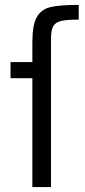

<svg xmlns="http://www.w3.org/2000/svg" viewBox="-20 -763 345 783"><path d="M112 -444H23V-510H112V-592Q112 -661 130 -693Q148 -725 185.5 -734Q223 -743 301 -743V-683Q252 -683 229 -677.5Q206 -672 197 -656Q188 -640 188 -606V0H112Z"/></svg>

Font: Assailand
Style: Regular
Weight: 400
Designer: Hector Gatti with collaboration of the Omnibus-Type team
Foundry: Omnibus-Type
Version: Version 0.072;October 19, 2019;FontCreator 12.0.0.2547 64-bi